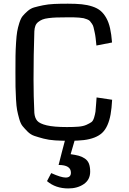

<svg xmlns="http://www.w3.org/2000/svg" viewBox="-20 -759 704 1051"><path d="M64.5 0ZM508.8 -225.6 593.8 -212.9Q591.3 -166 585.4 -133.1Q579.6 -100.1 568.1 -74.2Q556.6 -48.3 540 -32.5Q523.4 -16.6 497.3 -6.3Q471.2 3.9 438.7 7.8Q406.2 11.7 360.4 11.7Q316.4 11.7 281.7 9.5Q247.1 7.3 218.5 -0.2Q189.9 -7.8 168.7 -14.9Q147.5 -22 131.1 -38.6Q114.7 -55.2 103.8 -68.4Q92.8 -81.5 85.2 -108.6Q77.6 -135.7 73.7 -156.2Q69.8 -176.8 67.6 -215.8Q65.4 -254.9 64.9 -284.2Q64.5 -313.5 64.5 -365.2Q64.5 -419.9 64.9 -453.1Q65.4 -486.3 67.9 -525.4Q70.3 -564.5 74 -585.9Q77.6 -607.4 85.7 -633.1Q93.8 -658.7 104 -671.1Q114.3 -683.6 130.9 -698.2Q147.5 -712.9 167.2 -718.5Q187 -724.1 215.3 -730Q243.7 -735.8 276.1 -737.3Q308.6 -738.8 351.6 -738.8Q396 -738.8 427.2 -735.6Q458.5 -732.4 485.8 -723.4Q513.2 -714.4 530.8 -699.5Q548.3 -684.6 561.8 -660.6Q575.2 -636.7 582.5 -604.2Q589.8 -571.8 593.3 -526.4L507.8 -509.8Q505.4 -534.7 503.4 -551.3Q501.5 -567.9 497.8 -584Q494.1 -600.1 491.9 -610.1Q489.7 -620.1 482.9 -629.6Q476.1 -639.2 471.9 -644Q467.8 -648.9 456.5 -653.3Q445.3 -657.7 437.7 -659.4Q430.2 -661.1 412.8 -662.6Q395.5 -664.1 382.8 -664.1Q370.1 -664.1 345.7 -664.1Q311.5 -664.1 289.8 -663.3Q268.1 -662.6 246.3 -659.9Q224.6 -657.2 212.2 -652.1Q199.7 -647 189 -638.4Q178.2 -629.9 173.6 -617.4Q168.9 -605 168 -587.4Q163.6 -458.5 163.6 -324.2Q163.6 -230.5 168 -141.1Q170.4 -113.3 183.8 -97.7Q197.3 -82 236.1 -72.8Q274.9 -63.5 346.2 -63.5Q384.3 -63.5 410.2 -65.7Q436 -67.9 453.6 -75.9Q471.2 -84 480.5 -90.6Q489.7 -97.2 495.4 -116.2Q501 -135.3 502.7 -148.2Q504.4 -161.1 506.3 -192.4Q506.8 -199.2 507.1 -203.1Q507.3 -207 507.8 -213.6Q508.3 -220.2 508.8 -225.6ZM337.4 2.9H390.6L366.7 85Q394 88.9 411.1 93.5Q428.2 98.1 443.8 108.4Q459.5 118.7 466.6 136.2Q473.6 153.8 473.6 180.7Q473.6 224.6 439 248.5Q404.3 272.5 354 272.5Q284.2 272.5 237.3 232.4L260.3 188.5Q314.5 212.9 339.4 212.9Q368.2 212.9 368.2 186.5Q368.2 144 300.8 144Q304.7 127 318.8 73.2Z"/></svg>

Font: Coda
Style: Regular
Weight: 400
Designer: vernon adams
Foundry: vernon adams
Version: Version 2.000; ttfautohint (v0.8) -r 50 -G 200 -x